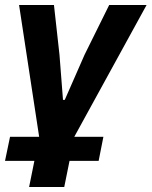

<svg xmlns="http://www.w3.org/2000/svg" viewBox="-30 -545 604 765"><path d="M-10 96 10 0H126L46 -525H185L207 -327L221 -147H228L307 -327L405 -525H554L266 0H382L363 96H247L226 200H86L107 96Z"/></svg>

Font: Aneliza
Style: Bold Italic
Weight: 700
Italic angle: -11.31°
Designer: Mike Abbink, Paul van der Laan, Pieter van Rosmalen
Foundry: Bold Monday
Version: Version 3.0